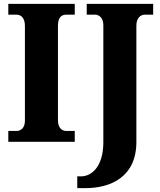

<svg xmlns="http://www.w3.org/2000/svg" viewBox="-20 -734 830 994"><path d="M23 0H367V-56H323C300 -56 280 -73 280 -111V-600C280 -643 297 -658 323 -658H367V-714H23V-658H66C87 -658 109 -643 109 -600V-109C109 -71 87 -56 66 -56H23ZM380 240H422C553 240 686 182 686 1V-601C686 -643 709 -658 730 -658H773V-714H429V-658H472C492 -658 515 -643 515 -603V2C515 133 451 179 400 179H380Z"/></svg>

Font: Noto Serif Sinhala SemiCondensed ExtraBold
Style: Regular
Weight: 800
Width: 4
Designer: Jelle Bosma - Monotype Design Team
Foundry: Monotype Imaging Inc.
Version: Version 2.007